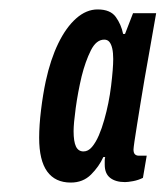

<svg xmlns="http://www.w3.org/2000/svg" viewBox="-20 -717 351 407"><path d="M130 -330Q97 -330 80 -353.5Q63 -377 63 -425Q63 -451 67 -484Q71 -517 77 -545Q87 -591 103.5 -625Q120 -659 141.5 -678Q163 -697 187 -697Q214 -697 225.5 -681Q237 -665 241 -645H245L262 -689H311L295 -598Q291 -576 286.5 -550Q282 -524 278 -499Q274 -474 270.5 -452.5Q267 -431 265 -417Q263 -403 263 -400Q263 -393 266 -390Q269 -387 274 -387H291L283 -340Q273 -335 262 -333Q251 -331 245 -331Q225 -331 213.5 -340Q202 -349 202 -368Q202 -373 202 -377Q202 -381 203 -384H199Q190 -364 173 -347Q156 -330 130 -330ZM157 -396Q167 -396 175 -405.5Q183 -415 189.5 -430Q196 -445 201 -463Q211 -498 215.5 -535Q220 -572 220 -592Q220 -605 218 -614Q216 -623 212 -628Q208 -633 201 -633Q184 -633 172.5 -610Q161 -587 153 -555Q145 -521 140.5 -488Q136 -455 136 -439Q136 -417 141 -406.5Q146 -396 157 -396Z"/></svg>

Font: Archivo ExtraCondensed SemiBold
Style: Italic
Weight: 600
Width: 2
Italic angle: -10°
Designer: Hector Gatti
Foundry: Omnibus-Type
Version: Version 2.001